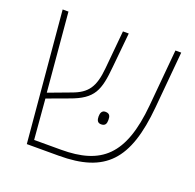

<svg xmlns="http://www.w3.org/2000/svg" viewBox="-107 -696 821 808"><g transform="rotate(20 303.5 -292.0)"><path d="M93 0H236C443 0 527 -88 549 -330L572 -584H546L523 -330C502 -100 415 -27 236 -27H116L101 -207L196 -242C297 -278 312 -321 322 -430L337 -584H311L295 -413C287 -327 263 -293 197 -269L98 -232L67 -584H41ZM337 -213C337 -198 341 -185 358 -185C378 -185 381 -198 381 -213C381 -228 378 -241 358 -241C342 -241 337 -228 337 -213Z"/></g></svg>

Font: Noto Sans Hebrew SemiCondensed Thin
Style: Regular
Weight: 100
Width: 4
Designer: Monotype Design Team
Foundry: Monotype Imaging Inc.
Version: Version 2.004